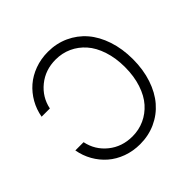

<svg xmlns="http://www.w3.org/2000/svg" viewBox="-186 -913 1098 1098"><g transform="rotate(-45 363.0 -363.5)"><path d="M59.7 -500Q68.5 -550.1 93 -593.4Q117.5 -636.7 154.3 -668.7Q191.1 -700.6 240.9 -718.9Q290.8 -737.2 347.7 -737.2Q415.8 -737.2 474.1 -710.6Q532.3 -683.9 573.7 -636Q615.1 -588.1 638.5 -517.9Q661.9 -447.8 661.9 -363.6Q661.9 -279.5 638.5 -209.3Q615.1 -139.2 573.7 -91.3Q532.3 -43.3 474.1 -16.7Q415.8 9.9 347.7 9.9Q290.8 9.9 240.9 -8.3Q191.1 -26.6 154.3 -58.6Q117.5 -90.6 93 -133.9Q68.5 -177.2 59.7 -227.3H126.4Q142 -150.9 202.8 -101.7Q263.5 -52.6 347.7 -52.6Q399.9 -52.6 445 -73.2Q490.1 -93.8 524.1 -132.1Q558.2 -170.5 577.9 -230.1Q597.7 -289.8 597.7 -363.6Q597.7 -437.1 577.9 -496.8Q558.2 -556.5 524.1 -595Q490.1 -633.5 445 -654.1Q399.9 -674.7 347.7 -674.7Q263.5 -674.7 202.8 -625.4Q142 -576 126.4 -500Z"/></g></svg>

Font: Inter Light BETA
Style: Regular
Weight: 300
Designer: Rasmus Andersson
Foundry: rsms
Version: Version 3.011;git-f93a4a705